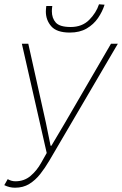

<svg xmlns="http://www.w3.org/2000/svg" viewBox="-30 -864 570 896"><path d="M40 12Q27 12 14.5 9Q2 6 -10 0L6 -28Q23 -18 42 -18Q83 -18 112.5 -43Q142 -68 162 -104L188 -150L72 -660H102L184 -292L206 -184H210L274 -292L488 -660H520L200 -114Q180 -80 157.5 -51.5Q135 -23 106.5 -5.5Q78 12 40 12ZM296 -712Q235 -712 209.5 -741Q184 -770 184 -810Q184 -816 184.5 -821.5Q185 -827 186 -836H214Q213 -827 212.5 -822.5Q212 -818 212 -812Q212 -779 230.5 -758.5Q249 -738 300 -738Q353 -738 386 -771Q419 -804 432 -844L458 -842Q448 -810 427.5 -780Q407 -750 374.5 -731Q342 -712 296 -712Z"/></svg>

Font: Source Sans 3 ExtraLight
Style: Italic
Weight: 250
Italic angle: -11°
Designer: Paul D. Hunt
Foundry: Adobe
Version: Version 3.046;hotconv 1.0.118;makeotfexe 2.5.65603